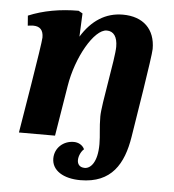

<svg xmlns="http://www.w3.org/2000/svg" viewBox="-49 -538 677 747"><g transform="rotate(5 289.5 -164.0)"><path d="M292 164C414 164 459 85 476 -21C486 -84 528 -341 528 -369C528 -446 481 -492 401 -492C334 -492 280 -457 240 -392L244 -483L228 -492C157 -492 90 -480 33 -456L36 -417C44 -418 51 -419 57 -419C84 -419 97 -405 97 -376C97 -352 44 -37 38 0H179L211 -196C229 -310 295 -425 344 -425C371 -425 386 -404 386 -365C386 -319 348 -137 348 -90C348 -45 354 -17 354 18C354 90 327 115 305 115C284 115 276 102 276 87C276 70 286 51 296 43C288 26 271 18 254 18C213 18 180 48 180 89C180 136 226 164 292 164Z"/></g></svg>

Font: Caladea
Style: Bold Italic
Weight: 700
Italic angle: -9°
Designer: Carolina Giovagnoli and Andres Torresi
Foundry: Carolina Giovagnoli & Andres Torresi
Version: Version 1.001;hotconv 1.0.109;makeotfexe 2.5.65596